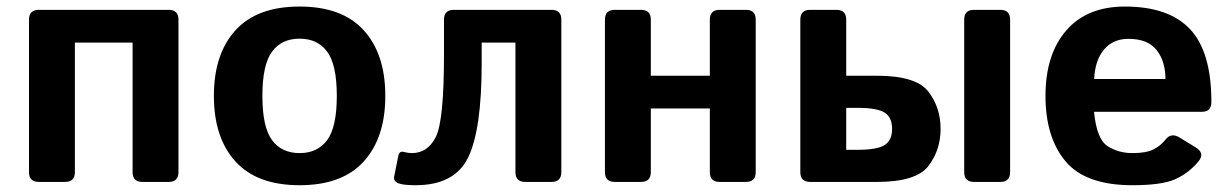

<svg xmlns="http://www.w3.org/2000/svg" viewBox="-20 -542 3669 572"><path d="M95.7 0Q66.4 0 66.4 -29.3V-483.4Q66.4 -512.7 95.7 -512.7H482.4Q511.7 -512.7 511.7 -483.4V-29.3Q511.7 0 482.4 0H404.3Q375 0 375 -29.3V-415H203.1V-29.3Q203.1 0 173.8 0Z M617.2 -256.3Q617.2 -380.9 681.4 -451.7Q745.6 -522.5 872.6 -522.5Q999.5 -522.5 1063.7 -451.7Q1127.9 -380.9 1127.9 -256.3Q1127.9 -131.8 1063.7 -61Q999.5 9.8 872.6 9.8Q745.6 9.8 681.4 -61Q617.2 -131.8 617.2 -256.3ZM761.7 -256.3Q761.7 -163.6 790.3 -124.8Q818.8 -85.9 872.6 -85.9Q926.3 -85.9 954.8 -124.8Q983.4 -163.6 983.4 -256.3Q983.4 -349.1 954.8 -387.9Q926.3 -426.8 872.6 -426.8Q818.8 -426.8 790.3 -387.9Q761.7 -349.1 761.7 -256.3Z M1166.5 3.9Q1151.4 -2.4 1154.3 -16.1L1166.5 -77.1Q1169.4 -92.8 1182.6 -89.4Q1196.3 -85.9 1207 -85.9Q1254.4 -85.9 1278.6 -134.5Q1302.7 -183.1 1302.7 -377.9V-483.4Q1302.7 -512.7 1332 -512.7H1623Q1652.3 -512.7 1652.3 -483.4V-29.3Q1652.3 0 1623 0H1544.9Q1515.6 0 1515.6 -29.3V-415H1415V-353Q1415 -156.7 1375 -73.5Q1335 9.8 1217.8 9.8Q1180.7 9.8 1166.5 3.9Z M1811.5 0Q1782.2 0 1782.2 -29.3V-483.4Q1782.2 -512.7 1811.5 -512.7H1889.6Q1918.9 -512.7 1918.9 -483.4V-316.4H2094.7V-483.4Q2094.7 -512.7 2124 -512.7H2202.1Q2231.4 -512.7 2231.4 -483.4V-29.3Q2231.4 0 2202.1 0H2124Q2094.7 0 2094.7 -29.3V-218.8H1918.9V-29.3Q1918.9 0 1889.6 0Z M2393.6 0Q2364.3 0 2364.3 -29.3V-483.4Q2364.3 -512.7 2393.6 -512.7H2471.7Q2501 -512.7 2501 -483.4V-316.4H2592.3Q2709.5 -316.4 2745.8 -269Q2782.2 -221.7 2782.2 -158.2Q2782.2 -94.7 2745.8 -47.4Q2709.5 0 2592.3 0ZM2501 -95.7H2534.7Q2593.3 -95.7 2615.5 -109.9Q2637.7 -124 2637.7 -158.2Q2637.7 -192.4 2615.5 -206.5Q2593.3 -220.7 2534.7 -220.7H2501ZM2881.8 0Q2852.5 0 2852.5 -29.3V-483.4Q2852.5 -512.7 2881.8 -512.7H2960Q2989.3 -512.7 2989.3 -483.4V-29.3Q2989.3 0 2960 0Z M3094.7 -256.3Q3094.7 -379.9 3156.5 -451.2Q3218.3 -522.5 3331.1 -522.5Q3461.9 -522.5 3525.4 -455.1Q3588.9 -387.7 3588.9 -238.3Q3588.9 -209 3561.5 -209H3239.3Q3247.1 -127.9 3279.3 -106.9Q3311.5 -85.9 3354 -85.9Q3394.5 -85.9 3416 -96.7Q3437.5 -107.4 3452.1 -126Q3468.8 -147.5 3493.2 -132.8L3542 -103Q3570.8 -85.4 3550.3 -61Q3520.5 -25.4 3480.5 -7.8Q3440.4 9.8 3354 9.8Q3213.9 9.8 3154.3 -61.5Q3094.7 -132.8 3094.7 -256.3ZM3239.7 -306.6H3452.1Q3452.1 -359.4 3425.8 -392.8Q3399.4 -426.3 3341.8 -426.3Q3295.9 -426.3 3269 -394.3Q3242.2 -362.3 3239.7 -306.6Z"/></svg>

Font: Istok Web
Style: Bold
Weight: 700
Designer: Andrey V. Panov
Foundry: Andrey V. Panov
Version: Version 1.0.2g